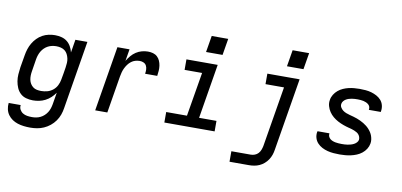

<svg xmlns="http://www.w3.org/2000/svg" viewBox="-84 -1012 3167 1512"><g transform="rotate(10 1500.0 -256.5)"><path d="M217 223Q191 223 165.5 220Q140 217 116.5 209.5Q93 202 73 188.5Q53 175 39 155.5Q25 136 19.5 111.5Q14 87 17 61H113Q110 81 119 97.5Q128 114 143.5 123.5Q159 133 178 136Q197 139 217 139Q233 139 250 136Q267 133 283.5 125Q300 117 313.5 104.5Q327 92 336.5 77Q346 62 351.5 45.5Q357 29 360 12L376 -84Q361 -62 341.5 -44Q322 -26 298.5 -14Q275 -2 250 3Q225 8 201 8Q172 8 145.5 0.5Q119 -7 100 -25Q81 -43 70.5 -67.5Q60 -92 55.5 -119Q51 -146 53 -174.5Q55 -203 59 -231L76 -331Q80 -356 88 -381Q96 -406 109.5 -429Q123 -452 142 -471.5Q161 -491 184.5 -504Q208 -517 234 -522.5Q260 -528 285 -528Q311 -528 336.5 -521.5Q362 -515 381 -500Q400 -485 412.5 -463Q425 -441 431 -416L448 -520H544L454 26Q450 53 440.5 79.5Q431 106 414 130Q397 154 374 172.5Q351 191 325 202.5Q299 214 271.5 218.5Q244 223 217 223ZM252 -76Q276 -76 300.5 -82.5Q325 -89 345.5 -105.5Q366 -122 377.5 -145Q389 -168 393 -192Q398 -217 402 -242Q406 -267 410 -292Q413 -311 414 -329.5Q415 -348 411 -365.5Q407 -383 399 -398.5Q391 -414 377.5 -424.5Q364 -435 346 -439.5Q328 -444 309 -444Q293 -444 276 -440.5Q259 -437 243.5 -429Q228 -421 215 -408.5Q202 -396 193 -381Q184 -366 178.5 -350Q173 -334 170 -317L154 -217Q151 -200 150.5 -182Q150 -164 153.5 -147.5Q157 -131 165.5 -117Q174 -103 187 -93Q200 -83 217 -79.5Q234 -76 252 -76Z M698 0 784 -520H881L865 -425Q878 -447 895 -467Q912 -487 933.5 -501Q955 -515 979.5 -521.5Q1004 -528 1028 -528Q1049 -528 1068.5 -522.5Q1088 -517 1102 -504Q1116 -491 1124 -473Q1132 -455 1135 -434.5Q1138 -414 1136.5 -393.5Q1135 -373 1132 -352H1035Q1038 -368 1037.5 -385Q1037 -402 1030 -416Q1023 -430 1008.5 -437Q994 -444 977 -444Q959 -444 941.5 -439Q924 -434 909 -422.5Q894 -411 883 -396Q872 -381 864 -364.5Q856 -348 851.5 -331Q847 -314 844 -297L795 0Z M1251 0V-84H1417L1476 -436H1336V-520H1586L1514 -84H1653V0ZM1478 -604 1500 -736H1632L1610 -604Z M1810 215V131H1965Q1981 131 1997 125Q2013 119 2024.5 106.5Q2036 94 2042 78Q2048 62 2051 47L2131 -436H1983V-520H2241L2145 60Q2142 81 2135 101.5Q2128 122 2115.5 141Q2103 160 2085.5 175Q2068 190 2048 199Q2028 208 2007 211.5Q1986 215 1965 215ZM2125 -604 2147 -736H2279L2257 -604Z M2654 8Q2629 8 2604.5 6Q2580 4 2556.5 -2Q2533 -8 2512 -19Q2491 -30 2475 -47Q2459 -64 2452 -87Q2445 -110 2449 -135Q2450 -137 2450 -138.5Q2450 -140 2451 -142H2546Q2546 -141 2546 -140.5Q2546 -140 2546 -139Q2544 -127 2549 -116Q2554 -105 2562.5 -98Q2571 -91 2582.5 -86.5Q2594 -82 2605.5 -80Q2617 -78 2629.5 -77Q2642 -76 2654 -76Q2666 -76 2678.5 -76.5Q2691 -77 2703 -79Q2715 -81 2727.5 -84.5Q2740 -88 2751.5 -94Q2763 -100 2772.5 -110Q2782 -120 2784 -132Q2785 -144 2781.5 -154.5Q2778 -165 2771 -173.5Q2764 -182 2754.5 -187.5Q2745 -193 2734.5 -197.5Q2724 -202 2713.5 -205Q2703 -208 2692 -211H2691Q2667 -217 2643.5 -225.5Q2620 -234 2598.5 -245.5Q2577 -257 2558.5 -272.5Q2540 -288 2526.5 -308Q2513 -328 2506 -352.5Q2499 -377 2504 -403Q2507 -424 2519.5 -444.5Q2532 -465 2550 -480Q2568 -495 2589.5 -504.5Q2611 -514 2632.5 -519Q2654 -524 2676 -526Q2698 -528 2720 -528Q2744 -528 2768 -526Q2792 -524 2814.5 -517.5Q2837 -511 2857.5 -500Q2878 -489 2893 -472Q2908 -455 2914 -432Q2920 -409 2916 -385Q2916 -383 2915.5 -381.5Q2915 -380 2915 -378H2819Q2819 -379 2819.5 -379.5Q2820 -380 2820 -381Q2822 -393 2818 -403.5Q2814 -414 2805.5 -421Q2797 -428 2787 -432.5Q2777 -437 2766 -439.5Q2755 -442 2743 -443Q2731 -444 2720 -444Q2708 -444 2696.5 -443.5Q2685 -443 2673 -441Q2661 -439 2649.5 -435.5Q2638 -432 2627.5 -426Q2617 -420 2608.5 -410Q2600 -400 2598 -388Q2595 -372 2603 -358.5Q2611 -345 2623 -336Q2635 -327 2649.5 -321.5Q2664 -316 2679 -312Q2694 -308 2709 -304Q2724 -300 2738.5 -294.5Q2753 -289 2767 -282.5Q2781 -276 2794 -268Q2807 -260 2818.5 -251Q2830 -242 2840 -231Q2850 -220 2858.5 -207Q2867 -194 2872 -179.5Q2877 -165 2879 -149.5Q2881 -134 2878 -118Q2874 -95 2861 -74.5Q2848 -54 2829 -39Q2810 -24 2788 -15Q2766 -6 2743.5 -1Q2721 4 2698.5 6Q2676 8 2654 8Z"/></g></svg>

Font: Iosevka SS04 Medium Extended
Style: Italic
Weight: 500
Width: 7
Italic angle: -9°
Monospace: yes
Designer: Belleve Invis
Foundry: Belleve Invis
Version: Version 19.0.0; ttfautohint (v1.8.4)